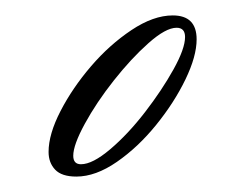

<svg xmlns="http://www.w3.org/2000/svg" viewBox="-20 -592 298 249"><path d="M79 -363Q60 -363 51.5 -372Q43 -381 43 -395Q43 -418 58.5 -448Q74 -478 98 -506Q122 -534 150.5 -553Q179 -572 204 -572Q235 -572 235 -541Q235 -519 220.5 -489Q206 -459 182.5 -430Q159 -401 131.5 -382Q104 -363 79 -363ZM85 -379Q100 -379 123 -398.5Q146 -418 168 -446.5Q190 -475 205 -502Q220 -529 220 -544Q220 -556 209 -556Q195 -556 172.5 -536Q150 -516 127.5 -487.5Q105 -459 90 -431.5Q75 -404 75 -390Q75 -379 85 -379Z"/></svg>

Font: Luxurious Script
Style: Regular
Weight: 400
Designer: Robert E. Leuschke
Foundry: Robert E. Leuschke
Version: Version 1.010; ttfautohint (v1.8.3)